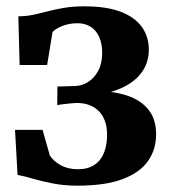

<svg xmlns="http://www.w3.org/2000/svg" viewBox="-20 -577 543 607"><path d="M224.5 10Q183 10 147.2 3Q111.5 -4 83.5 -12.2Q55.5 -20.5 35.5 -24L27.5 -166.5H114.5L137.5 -85.5Q148.5 -68 171.5 -55Q194.5 -42 226.5 -42Q258 -42 278.5 -55.8Q299 -69.5 308.8 -94Q318.5 -118.5 318.5 -150.5Q318.5 -199 292.8 -225.2Q267 -251.5 222.5 -251.5Q216 -251.5 203.8 -250.2Q191.5 -249 179.2 -247.5Q167 -246 161 -244.5L161.5 -303.5L216.5 -305Q239 -305.5 258.5 -317.8Q278 -330 290.5 -353.2Q303 -376.5 303 -409.5Q303 -440 293.2 -461Q283.5 -482 266 -492.8Q248.5 -503.5 225.5 -503.5Q198 -503.5 176.2 -494.5Q154.5 -485.5 146 -475.5L129 -371.5H42L38 -525.5Q62.5 -525.5 84.8 -530.2Q107 -535 130.8 -541.2Q154.5 -547.5 182.8 -552.2Q211 -557 247.5 -557Q316 -557 361 -540Q406 -523 428.2 -492.2Q450.5 -461.5 450.5 -419.5Q450.5 -382 430.8 -352.2Q411 -322.5 373 -303Q335 -283.5 281 -276L283.5 -289.5Q339 -289 382 -274.8Q425 -260.5 449.2 -230.5Q473.5 -200.5 473.5 -152Q473.5 -104.5 448 -68Q422.5 -31.5 367.8 -10.8Q313 10 224.5 10Z"/></svg>

Font: Merriweather 48pt
Style: Bold
Weight: 700
Version: Version 2.100